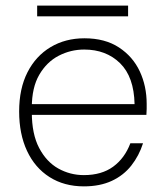

<svg xmlns="http://www.w3.org/2000/svg" viewBox="-20 -650 584 682"><path d="M278 12Q208 12 156 -21Q104 -54 76 -114Q48 -174 48 -254Q48 -335 77.5 -393Q107 -451 159.5 -482.5Q212 -514 280 -514Q353 -514 402.5 -481.5Q452 -449 476.5 -396.5Q501 -344 501 -281Q501 -272 501 -263Q501 -254 500 -242H80V-280H458Q456 -377 406.5 -425.5Q357 -474 279 -474Q231 -474 188.5 -452Q146 -430 119.5 -384.5Q93 -339 93 -268V-251Q93 -174 119 -124.5Q145 -75 187 -51.5Q229 -28 278 -28Q341 -28 382 -58Q423 -88 443 -141H488Q474 -97 446.5 -62Q419 -27 377 -7.5Q335 12 278 12ZM112 -592V-630H435V-592Z"/></svg>

Font: DM Sans 16pt ExtraLight
Style: Regular
Weight: 250
Version: Version 4.004;gftools[0.9.30]